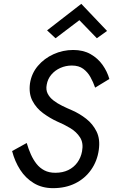

<svg xmlns="http://www.w3.org/2000/svg" viewBox="-20 -970 589 999"><path d="M119 -226Q128 -195 140.5 -167Q153 -139 170 -117.5Q187 -96 211 -83.5Q235 -71 268 -71Q306 -71 335 -85Q364 -99 382.5 -124.5Q401 -150 407 -183Q415 -226 396.5 -255Q378 -284 345.5 -303.5Q313 -323 277 -338Q240 -355 204.5 -381Q169 -407 149 -445Q129 -483 136 -536Q144 -588 177 -627Q210 -666 258.5 -688Q307 -710 361 -710Q413 -710 451 -688.5Q489 -667 513.5 -632.5Q538 -598 549 -559L475 -514Q465 -543 450.5 -569Q436 -595 413 -612Q390 -629 354 -629Q322 -629 294 -616.5Q266 -604 247 -581.5Q228 -559 223 -529Q218 -503 228 -483Q238 -463 258 -447.5Q278 -432 303.5 -419.5Q329 -407 355 -396Q394 -379 428.5 -352Q463 -325 482.5 -285.5Q502 -246 494 -190Q486 -132 454 -86.5Q422 -41 371.5 -16Q321 9 256 9Q199 9 156 -17Q113 -43 85 -86.5Q57 -130 43 -184ZM269 -771 225 -812 403 -950 537 -809 484 -771 393 -865Z"/></svg>

Font: Jost
Style: Italic
Weight: 400
Italic angle: -5°
Version: Version 3.710